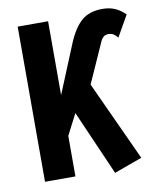

<svg xmlns="http://www.w3.org/2000/svg" viewBox="-86 -831 754 914"><g transform="rotate(-10 290.5 -373.5)"><path d="M60 0V-750H207V-393L304 -629Q333 -698 370.5 -730.5Q408 -763 471 -763Q506 -763 532 -751.5Q558 -740 581 -717L523 -615Q513 -628 503 -634Q493 -640 479 -640Q465 -640 456 -633Q447 -626 442 -615L354 -418L531 -33L396 16L259 -297L207 -196V0Z"/></g></svg>

Font: Freeman
Style: Regular
Weight: 400
Designer: Vernon Adams, Aoife Mooney, Rodrigo Fuenzalida
Foundry: Rodrigo Fuenzalida
Version: Version 1.000; ttfautohint (v1.8.4.7-5d5b)